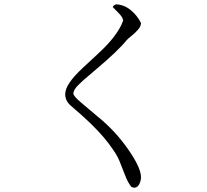

<svg xmlns="http://www.w3.org/2000/svg" viewBox="-20 -799 960 892"><path d="M552 -703Q552 -718 528.5 -741Q505 -764 504 -766Q505 -773 519 -779Q557 -777 587.5 -752Q618 -727 635 -692Q635 -677 621.5 -661.5Q608 -646 590.5 -632Q573 -618 569 -613Q529 -563 423 -474L388 -444Q380 -438 369 -428L347 -407Q321 -383 321 -364Q321 -353 355 -324L433 -258Q514 -193 574.5 -106.5Q635 -20 635 24Q635 42 626.5 57.5Q618 73 604 73Q598 73 590 69Q574 49 561 15L535 -51Q525 -79 483.5 -134Q442 -189 365 -259L309 -308Q283 -330 283 -362Q283 -408 364 -483L435 -549Q527 -633 552 -703Z"/></svg>

Font: cwTeXMing
Style: Medium
Weight: 500
Version: Version 1.17